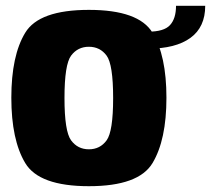

<svg xmlns="http://www.w3.org/2000/svg" viewBox="-20 -636 728 661"><path d="M286 5Q114.5 5 66.8 -74.8Q19 -154.5 19 -299.5Q19 -444.5 66.8 -523.2Q114.5 -602 286 -602Q457.5 -602 505.2 -523.2Q553 -444.5 553 -299.5Q553 -154.5 505.2 -74.8Q457.5 5 286 5ZM286 -122Q324.5 -122 347 -152.8Q369.5 -183.5 369.5 -298.5Q369.5 -414 347 -444.5Q324.5 -475 286 -475Q247.5 -475 224.8 -444.5Q202 -414 202 -298.5Q202 -183.5 224.8 -152.8Q247.5 -122 286 -122ZM490.5 -527Q544.5 -527 565.2 -549.5Q586 -572 586 -616H686.5Q686.5 -542.5 635.5 -505.5Q584.5 -468.5 490.5 -468.5Z"/></svg>

Font: Anybody ExtraBold
Style: Regular
Weight: 800
Designer: Tyler Finck
Foundry: Etcetera Type Company
Version: Version 1.010; ttfautohint (v1.8.3) -l 8 -r 50 -G 200 -x 14 